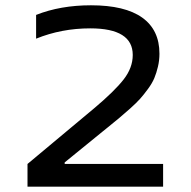

<svg xmlns="http://www.w3.org/2000/svg" viewBox="-20 -699 715 719"><path d="M590.8 -85V0H83V-85L332 -293Q409.2 -357.9 443.1 -401.6Q477.1 -445.3 477.1 -493.2Q477.1 -592.8 317.9 -592.8Q210.4 -592.8 115.2 -554.2V-643.1Q206.1 -679.2 320.8 -679.2Q447.8 -679.2 512.5 -633.1Q577.1 -586.9 577.1 -498Q577.1 -473.1 571.5 -449.5Q565.9 -425.8 557.9 -406.5Q549.8 -387.2 534.2 -366Q518.6 -344.7 504.9 -329.3Q491.2 -314 467.5 -292.7Q443.8 -271.5 427 -257.6Q410.2 -243.7 381.3 -220.2Q371.6 -212.4 366.2 -208L222.2 -90.8V-85Z"/></svg>

Font: LT Wave Text
Style: Regular
Weight: 400
Designer: Daniel Lyons
Version: Version 2.5 (Glyphs App)